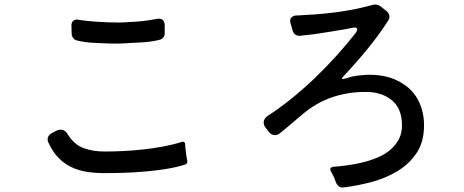

<svg xmlns="http://www.w3.org/2000/svg" viewBox="-20 -795 2040 844"><path d="M295 -648 294 -682Q294 -698 303 -704.5Q312 -711 327 -708Q335 -706 344 -705.5Q353 -705 362 -703Q402 -699 451 -697Q475 -696 499 -696Q523 -696 547 -698Q578 -699 608.5 -702.5Q639 -706 669 -712Q702 -718 704 -685V-651Q705 -640 698.5 -631Q692 -622 681 -620Q649 -612 615.5 -609.5Q582 -607 550 -606Q526 -604 502 -603.5Q478 -603 454 -604Q421 -605 386 -607Q351 -609 319 -617Q308 -619 301.5 -628Q295 -637 295 -648ZM439 -34Q397 -34 360 -40Q323 -46 291.5 -61.5Q260 -77 235 -103.5Q210 -130 192 -170Q187 -182 191.5 -193Q196 -204 208 -210L227 -220Q236 -225 247 -225Q267 -225 280 -201Q308 -158 348.5 -143.5Q389 -129 439 -129Q477 -129 521 -131Q565 -133 609.5 -138Q654 -143 697.5 -151Q741 -159 778 -171Q792 -176 794 -161L795 -145L800 -104L803 -90Q806 -75 792 -71Q753 -59 708.5 -52Q664 -45 618 -41Q572 -37 526.5 -35.5Q481 -34 439 -34Z M1457 7Q1455 2 1452.5 -4Q1450 -10 1448 -16Q1445 -22 1442 -28Q1439 -34 1436 -39Q1424 -60 1448 -62Q1475 -64 1508 -68.5Q1541 -73 1574 -81Q1607 -89 1638.5 -102Q1670 -115 1694 -135Q1718 -155 1732.5 -181.5Q1747 -208 1747 -244Q1747 -318 1702.5 -354.5Q1658 -391 1587 -391Q1508 -391 1438.5 -367Q1369 -343 1309 -292L1243 -236L1210 -209Q1199 -201 1189 -201Q1174 -201 1163 -214L1148 -233Q1137 -247 1139.5 -261Q1142 -275 1156 -285Q1207 -318 1260 -360.5Q1313 -403 1363.5 -451.5Q1414 -500 1460 -551Q1506 -602 1544 -651Q1553 -664 1549 -670Q1545 -676 1530 -673Q1522 -671 1513 -669.5Q1504 -668 1495 -666L1415 -653Q1358 -643 1301 -638Q1288 -636 1278.5 -643Q1269 -650 1266 -662L1257 -693Q1253 -708 1260 -717Q1267 -726 1282 -727Q1290 -727 1299 -727.5Q1308 -728 1317 -729Q1391 -732 1467.5 -742.5Q1544 -753 1616 -773Q1633 -779 1650 -769L1677 -748Q1688 -740 1691 -728.5Q1694 -717 1687 -705Q1644 -639 1594.5 -578.5Q1545 -518 1491 -461Q1473 -442 1499 -450Q1507 -453 1514.5 -455Q1522 -457 1530 -459Q1546 -462 1561 -463.5Q1576 -465 1590 -466Q1667 -469 1724 -442Q1785 -413 1814.5 -361.5Q1844 -310 1844 -244Q1844 -171 1811 -122Q1778 -73 1726 -42Q1674 -11 1611.5 5.5Q1549 22 1489 29Q1478 30 1469.5 24Q1461 18 1457 7Z"/></svg>

Font: Higure Gothic Medium
Style: Regular
Weight: 500
Designer: Yoshimichi Ohira
Foundry: Positype
Version: Version 1.000